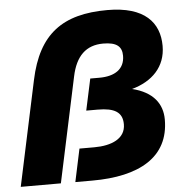

<svg xmlns="http://www.w3.org/2000/svg" viewBox="-52 -770 786 820"><g transform="rotate(-5 341.5 -360.0)"><path d="M4 0H176L272 -450C290 -536 334 -579 408 -579C466 -579 488 -559 488 -520C488 -463 446 -435 379 -435H340L311 -300H360C432 -300 466 -280 466 -228C466 -166 405 -141 332 -141H268L238 0H311C512 0 642 -71 642 -233C642 -300 604 -353 514 -375C601 -399 660 -457 660 -547C660 -647 598 -720 438 -720C246 -720 141 -644 100 -450Z"/></g></svg>

Font: Geist ExtraBold
Style: Italic
Weight: 800
Italic angle: -12°
Designer: Basement.studio, Andrés Briganti, Mateo Zaragoza
Foundry: Basement.studio, Vercel, Andrés Briganti, Guido Ferreyra, Mateo Zaragoza
Version: Version 1.500